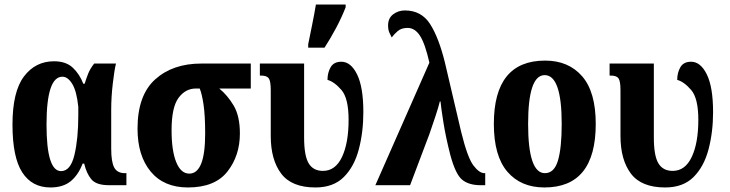

<svg xmlns="http://www.w3.org/2000/svg" viewBox="-20 -816 3218 846"><path d="M202 10Q258 10 291.5 -17.5Q325 -45 344 -95H351Q361 -52 382.5 -26Q404 0 460 0H537V-53H530Q497 -53 483.5 -77.5Q470 -102 470 -161V-333Q470 -388 477 -448Q484 -508 491 -536H395Q377 -513 368.5 -491.5Q360 -470 353 -447H347Q331 -489 301 -517.5Q271 -546 218 -546Q136 -546 85.5 -479Q35 -412 35 -267Q35 -123 78 -56.5Q121 10 202 10ZM249 -62Q185 -62 185 -267Q185 -478 255 -478Q279 -478 298.5 -446Q318 -414 325 -345V-308Q325 -205 308 -133.5Q291 -62 249 -62Z M808 10Q927 10 982 -60Q1037 -130 1037 -228Q1037 -305 1009.5 -351Q982 -397 946 -426H1085V-536H867Q741 -536 663.5 -466Q586 -396 586 -249Q586 -130 644 -60Q702 10 808 10ZM814 -51Q777 -51 756.5 -101.5Q736 -152 736 -242Q736 -343 766.5 -384.5Q797 -426 843 -426H860Q870 -402 877 -354Q884 -306 884 -227Q884 -51 814 -51Z M1338 -606H1410Q1436 -646 1461 -693Q1486 -740 1503 -784V-796H1372Q1365 -754 1355.5 -707.5Q1346 -661 1338 -621ZM1370 10Q1449 10 1495 -36Q1541 -82 1561 -158Q1581 -234 1581 -322Q1581 -432 1553.5 -488Q1526 -544 1484 -544Q1451 -544 1437 -520Q1423 -496 1423 -464Q1453 -456 1484.5 -419.5Q1516 -383 1516 -288Q1516 -186 1487 -124.5Q1458 -63 1403 -63Q1360 -63 1340 -96.5Q1320 -130 1320 -210V-536H1125V-483H1130Q1156 -483 1164.5 -470.5Q1173 -458 1173 -419V-217Q1173 -112 1219 -51Q1265 10 1370 10Z M1634 0H1787L1872 -225Q1884 -259 1898.5 -303Q1913 -347 1918 -369H1921Q1923 -345 1933.5 -278.5Q1944 -212 1964 -134Q1987 -48 2016.5 -24Q2046 0 2097 0H2118V-53H2114Q2092 -53 2066 -87Q2040 -121 2012 -235L1941 -538Q1914 -649 1875.5 -709.5Q1837 -770 1764 -770Q1735 -770 1712.5 -753Q1690 -736 1690 -704Q1690 -685 1695.5 -672.5Q1701 -660 1706 -651Q1717 -666 1733 -679.5Q1749 -693 1776 -693Q1808 -693 1830.5 -658.5Q1853 -624 1872 -540Z M2379 10Q2605 10 2605 -270Q2605 -411 2545 -480Q2485 -549 2382 -549Q2156 -549 2156 -270Q2156 -129 2215.5 -59.5Q2275 10 2379 10ZM2381 -53Q2307 -53 2307 -270Q2307 -485 2380 -485Q2455 -485 2455 -270Q2455 -164 2438.5 -108.5Q2422 -53 2381 -53Z M2911 10Q2990 10 3036 -36Q3082 -82 3102 -158Q3122 -234 3122 -322Q3122 -432 3094.5 -488Q3067 -544 3025 -544Q2992 -544 2978 -520Q2964 -496 2964 -464Q2994 -456 3025.5 -419.5Q3057 -383 3057 -288Q3057 -186 3028 -124.5Q2999 -63 2944 -63Q2901 -63 2881 -96.5Q2861 -130 2861 -210V-536H2666V-483H2671Q2697 -483 2705.5 -470.5Q2714 -458 2714 -419V-217Q2714 -112 2760 -51Q2806 10 2911 10Z"/></svg>

Font: Noto Serif ExtraCondensed Extra
Style: Regular
Weight: 800
Width: 3
Designer: Monotype Design Team
Foundry: Monotype Imaging Inc.
Version: Version 1.002